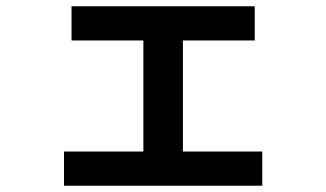

<svg xmlns="http://www.w3.org/2000/svg" viewBox="-20 -586 1040 612"><path d="M208 -566H792V-457H563V-103H816V6H184V-103H437V-457H208Z"/></svg>

Font: M PLUS 1p
Style: Bold
Weight: 700
Version: Version 1.062